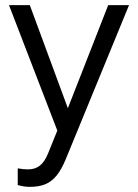

<svg xmlns="http://www.w3.org/2000/svg" viewBox="-20 -508 538 747"><path d="M96 219Q73 219 49 212V147Q59 149 70 150Q81 151 89 151Q117 151 135.5 136Q154 121 167 89L203 0L15 -488H96L244 -87L401 -488H482L236 111Q220 150 201 174Q182 198 157 208.5Q132 219 96 219Z"/></svg>

Font: Red Hat Text VF
Style: Regular
Weight: 300
Designer: Pentagram, MCKL
Foundry: Pentagram, MCKL
Version: Version 1.023